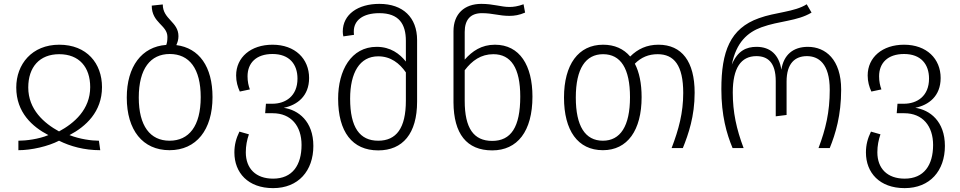

<svg xmlns="http://www.w3.org/2000/svg" viewBox="-20 -765 4961 992"><path d="M64 -313C64 -184 147 -110 230 -67C180 -46 114 -38 75 -38V11C143 11 229 -9 285 -38C343 -9 415 11 498 11L491 -38C453 -38 392 -46 339 -67C423 -111 507 -187 507 -315C507 -437 429 -534 286 -534C145 -534 64 -433 64 -313ZM126 -313C126 -418 184 -485 286 -485C389 -485 446 -418 446 -315C446 -199 363 -128 285 -86C208 -128 126 -199 126 -313Z M891 -532C897 -545 902 -560 902 -578C902 -653 821 -665 821 -742L764 -736C764 -646 845 -636 845 -574C845 -555 843 -544 839 -533C712 -524 635 -421 635 -261C635 -93 717 11 856 11C994 11 1078 -94 1078 -263C1078 -421 1009 -517 891 -532ZM856 -38C756 -38 697 -114 697 -261C697 -411 758 -486 857 -486C958 -486 1017 -411 1017 -263C1017 -113 956 -38 856 -38Z M1446 -208C1515 -222 1577 -268 1577 -362C1577 -461 1505 -534 1388 -534C1276 -534 1200 -469 1200 -375C1200 -343 1208 -316 1219 -292L1271 -303C1264 -322 1259 -343 1259 -371C1259 -439 1303 -486 1388 -486C1476 -486 1517 -432 1517 -359C1517 -268 1455 -229 1387 -229H1354L1350 -180H1389C1484 -180 1538 -114 1538 -16C1538 88 1491 158 1391 158C1302 158 1250 106 1250 22C1250 -12 1256 -42 1266 -71L1217 -85C1200 -50 1191 -17 1191 23C1191 127 1261 207 1391 207C1522 207 1599 117 1599 -11C1599 -139 1521 -197 1446 -208Z M1940 -745C1830 -745 1751 -691 1751 -602C1751 -593 1752 -585 1754 -577L1809 -585C1808 -592 1808 -597 1808 -603C1808 -659 1854 -697 1940 -697C2042 -697 2077 -640 2077 -554V-447C2045 -487 1998 -523 1926 -523C1794 -523 1727 -401 1727 -255C1727 -84 1800 12 1934 12C2061 12 2135 -75 2135 -240V-558C2135 -675 2062 -745 1940 -745ZM1934 -38C1839 -38 1789 -106 1789 -255C1789 -389 1838 -474 1934 -474C1999 -474 2044 -438 2077 -391V-245C2077 -103 2028 -38 1934 -38Z M2537 -534C2468 -534 2420 -501 2381 -457V-600C2381 -662 2410 -697 2470 -697C2526 -697 2558 -683 2612 -683C2638 -683 2663 -687 2693 -700L2685 -743C2655 -732 2633 -729 2612 -729C2569 -729 2529 -745 2467 -745C2379 -745 2323 -693 2323 -604V-236C2324 -74 2391 12 2523 12C2653 12 2731 -86 2731 -266C2731 -426 2666 -534 2537 -534ZM2523 -37C2427 -37 2381 -103 2381 -244V-402C2419 -452 2465 -485 2529 -485C2620 -485 2668 -414 2668 -266C2668 -108 2620 -37 2523 -37Z M3382 -534C3322 -534 3275 -512 3236 -473C3202 -513 3155 -534 3096 -534C2968 -534 2894 -431 2894 -261C2894 -91 2965 11 3095 11C3222 11 3295 -92 3295 -263C3295 -334 3283 -392 3260 -436C3293 -469 3331 -485 3378 -485C3463 -485 3510 -427 3510 -285C3510 -182 3487 -97 3450 0H3508C3537 -72 3569 -164 3569 -286C3569 -447 3503 -534 3382 -534ZM3095 -38C3003 -38 2955 -114 2955 -261C2955 -411 3006 -485 3096 -485C3187 -485 3235 -411 3235 -263C3235 -113 3185 -38 3095 -38Z M3765 0H3822C3785 -98 3766 -185 3766 -287C3766 -413 3808 -475 3888 -475C3945 -475 3988 -444 3988 -346V-164L4044 -171V-344C4044 -438 4088 -475 4149 -475C4208 -475 4267 -438 4267 -301C4267 -185 4246 -98 4209 0H4267C4297 -74 4326 -169 4326 -302C4326 -458 4245 -523 4154 -523C4078 -523 4029 -482 4017 -405C4005 -482 3960 -523 3889 -523C3836 -523 3791 -503 3761 -431C3784 -547 3843 -598 3914 -624C4007 -658 4098 -655 4173 -700L4148 -743C4086 -703 3985 -702 3901 -671C3752 -618 3707 -499 3707 -304C3707 -169 3734 -74 3765 0Z M4709 -208C4778 -222 4840 -268 4840 -362C4840 -461 4768 -534 4651 -534C4539 -534 4463 -469 4463 -375C4463 -343 4471 -316 4482 -292L4534 -303C4527 -322 4522 -343 4522 -371C4522 -439 4566 -486 4651 -486C4739 -486 4780 -432 4780 -359C4780 -268 4718 -229 4650 -229H4617L4613 -180H4652C4747 -180 4801 -114 4801 -16C4801 88 4754 158 4654 158C4565 158 4513 106 4513 22C4513 -12 4519 -42 4529 -71L4480 -85C4463 -50 4454 -17 4454 23C4454 127 4524 207 4654 207C4785 207 4862 117 4862 -11C4862 -139 4784 -197 4709 -208Z"/></svg>

Font: FiraGO Light
Style: Regular
Weight: 300
Designer: bBox Type
Foundry: bBox Type GmbH
Version: Version 1.001;PS 001.001;hotconv 1.0.88;makeotf.lib2.5.64775